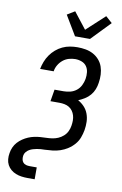

<svg xmlns="http://www.w3.org/2000/svg" viewBox="-123 -1057 847 1338"><g transform="rotate(10 300.0 -388.0)"><path d="M172 215Q150 215 128.5 212Q107 209 88 201.5Q69 194 53 180.5Q37 167 27.5 149Q18 131 16 109.5Q14 88 18 66Q21 45 30 24.5Q39 4 54 -12.5Q69 -29 87.5 -41.5Q106 -54 126 -62.5Q146 -71 167.5 -75.5Q189 -80 209.5 -81.5Q230 -83 251 -83.5Q272 -84 293 -87Q314 -90 334 -98.5Q354 -107 371 -122Q388 -137 397.5 -157Q407 -177 410 -198Q413 -216 413 -234.5Q413 -253 408 -270Q403 -287 393 -301Q383 -315 368.5 -324Q354 -333 336 -336.5Q318 -340 300 -340H236L250 -424H314Q337 -424 361 -430Q385 -436 404.5 -451.5Q424 -467 435 -489.5Q446 -512 450 -535Q454 -559 451.5 -582.5Q449 -606 436.5 -624Q424 -642 402 -650.5Q380 -659 356 -659Q334 -659 311 -652.5Q288 -646 269 -630.5Q250 -615 237.5 -593.5Q225 -572 222 -549H126Q131 -575 141 -601Q151 -627 167 -650Q183 -673 204.5 -691.5Q226 -710 251.5 -722Q277 -734 304 -738.5Q331 -743 357 -743Q386 -743 414.5 -738Q443 -733 467.5 -720Q492 -707 510.5 -686Q529 -665 538 -639Q547 -613 548.5 -583.5Q550 -554 545 -524Q542 -501 533 -478Q524 -455 507.5 -435.5Q491 -416 469 -402.5Q447 -389 425 -380Q449 -367 468.5 -346.5Q488 -326 498 -299Q508 -272 509 -242.5Q510 -213 505 -183Q500 -155 490 -128.5Q480 -102 460.5 -79.5Q441 -57 416 -41Q391 -25 364.5 -16Q338 -7 310 -4Q282 -1 255 0H254Q241 0 227 1Q213 2 200 4.5Q187 7 173.5 11Q160 15 148 22Q136 29 126.5 40.5Q117 52 115 66Q113 79 115 92Q117 105 125 114.5Q133 124 145.5 127.5Q158 131 172 131H222V215ZM326 -815 243 -954 297 -987 387 -872 516 -991 562 -950 432 -815Z"/></g></svg>

Font: Iosevka Custom Medium Oblique
Style: Regular
Weight: 500
Italic angle: -9°
Designer: Belleve Invis
Foundry: Belleve Invis
Version: Version 27.0.1